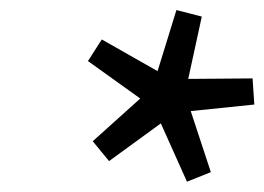

<svg xmlns="http://www.w3.org/2000/svg" viewBox="-20 -733 526 382"><path d="M399.5 -390.5 352 -371.5 300 -487.5 197 -412.5 164.5 -452 259 -537 155 -611.5 182.5 -654.5 293.5 -591.5 331 -713 381.5 -700 354.5 -576 482.5 -577 486 -525 359.5 -512Z"/></svg>

Font: Newsreader 6pt
Style: Italic
Weight: 400
Italic angle: -17°
Designer: Hugues Gentile
Foundry: Production Type
Version: Version 1.003; ttfautohint (v1.8.3)